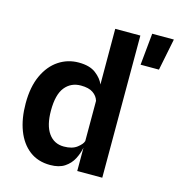

<svg xmlns="http://www.w3.org/2000/svg" viewBox="-117 -907 944 1015"><g transform="rotate(15 355.0 -399.0)"><path d="M248.5 6.5Q181.5 6.5 135 -29.2Q88.5 -65 64.2 -128.5Q40 -192 40 -275.5Q40 -366 69 -428.5Q98 -491 147 -523.5Q196 -556 256 -556Q316.5 -556 350 -530.2Q383.5 -504.5 396 -473.5L395.5 -778H533V0H396V-127.5L395.5 -125.5Q389.5 -94.5 373.5 -64Q357.5 -33.5 327.5 -13.5Q297.5 6.5 248.5 6.5ZM179 -273Q179 -192 209.5 -149.2Q240 -106.5 293.5 -106.5Q339.5 -106.5 365.5 -126.8Q391.5 -147 395.5 -163L396 -162V-385.5L395.5 -385Q388.5 -409 365.2 -425.2Q342 -441.5 298.5 -441.5Q244 -441.5 211.5 -401Q179 -360.5 179 -273ZM574 -629.5 591 -803.5H709.5L674.5 -629.5Z"/></g></svg>

Font: Spline Sans SemiBold
Style: Regular
Weight: 600
Designer: Eben Sorkin, Mirko Velimirovic
Foundry: Sorkin Type
Version: Version 1.000; ttfautohint (v1.8.3)